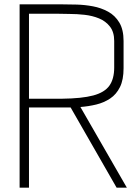

<svg xmlns="http://www.w3.org/2000/svg" viewBox="-20 -861 623 881"><path d="M70 0V-841H268Q296 -841 332.5 -840Q369 -839 406.5 -832Q444 -825 476 -807.5Q508 -790 527.5 -757.5Q547 -725 547 -673V-548Q547 -495 530.5 -461.5Q514 -428 485.5 -409Q457 -390 422 -381.5Q387 -373 349 -370L562 0H515L304 -368H113V0ZM113 -408H264Q356 -409 408 -423Q460 -437 482 -468Q504 -499 504 -551V-673Q504 -714 484.5 -739Q465 -764 434.5 -776.5Q404 -789 368.5 -793Q333 -797 299.5 -797Q266 -797 242 -798H113Z"/></svg>

Font: Matangi Light
Style: Regular
Weight: 300
Designer: Prashant Pant
Foundry: The Graphic Ant
Version: Version 3.002